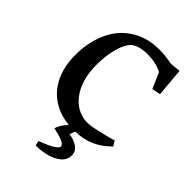

<svg xmlns="http://www.w3.org/2000/svg" viewBox="-269 -803 1158 1158"><g transform="rotate(45 310.0 -224.5)"><path d="M373.5 16.6 359.9 51.8Q401.4 56.2 431.2 76.9Q460.9 97.7 460.9 131.3Q460.9 169.9 431.4 195.3Q401.9 220.7 356.9 232.4Q312 244.1 264.2 244.1L256.8 213.4Q328.6 185.5 352.5 168.9Q376.5 152.3 376.5 140.1Q376.5 126 348.1 113.5Q319.8 101.1 270 90.8Q283.7 52.2 317.4 15.1Q235.8 7.3 174.8 -33.4Q113.8 -74.2 80.3 -145Q46.9 -215.8 46.9 -311.5Q46.9 -411.1 80.3 -493.7Q113.8 -576.2 176.8 -625.5Q261.7 -692.9 384.3 -692.9Q430.2 -692.9 491.7 -681.2L559.6 -687.5L575.7 -504.9L521 -494.1L477.1 -594.7Q448.7 -609.4 418 -616Q387.2 -622.6 348.6 -622.6Q315.9 -622.6 286.9 -614Q257.8 -605.5 242.7 -591.8Q213.9 -564 196.5 -501Q179.2 -438 179.2 -355.5Q179.2 -293.5 194.8 -240.7Q210.4 -188 238.8 -150.4Q268.6 -111.3 307.4 -92Q346.2 -72.8 386.7 -72.8Q414.6 -72.8 480.7 -88.4Q546.9 -104 579.6 -114.3L599.1 -82.5Q553.7 -35.2 498.8 -10.5Q443.8 14.2 373.5 16.6Z"/></g></svg>

Font: Vesper Libre Medium
Style: Regular
Weight: 500
Designer: Robert Keller & Kimya Gandhi
Foundry: Mota Italic
Version: Version 1.058